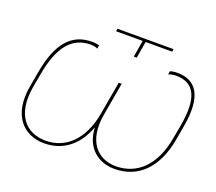

<svg xmlns="http://www.w3.org/2000/svg" viewBox="-137 -1028 1374 1222"><g transform="rotate(20 550.0 -417.5)"><path d="M270 5C392 5 490 -64 540 -201C547 -64 635 5 747 5C902 5 1017 -99 1053 -304L1071 -406C1108 -618 1042 -707 917 -707C898 -707 878 -704 867 -700L863 -677C874 -683 898 -687 914 -687C1040 -687 1084 -595 1050 -401L1033 -308C999 -111 890 -14 749 -14C627 -14 533 -106 567 -298L606 -520H586L547 -298C513 -106 405 -14 274 -14C140 -14 49 -111 83 -308L100 -401C134 -595 210 -687 336 -687C352 -687 374 -683 383 -677L387 -700C378 -704 358 -707 339 -707C203 -707 118 -618 81 -406L63 -304C27 -99 131 5 270 5ZM619 -709H639L658 -822H838L841 -840H461L458 -822H638Z"/></g></svg>

Font: Fixel Display 20240404 Thin
Style: Italic
Weight: 100
Italic angle: -10°
Designer: AlfaBravo + MacPaw
Foundry: Kyrylo Tkachov, Marchela Mozhyna, Serhii Makarenko, Maria Weinstein, Zakhar Kryvoshyya
Version: Version 1.211;Glyphs 3.2 (3225)